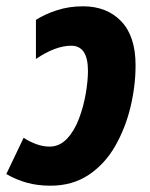

<svg xmlns="http://www.w3.org/2000/svg" viewBox="-45 -579 477 609"><path d="M115 10Q74 10 40 0.5Q6 -9 -25 -27L30 -142Q48 -130 69.5 -122Q91 -114 112 -114Q144 -114 167.5 -139Q191 -164 205.5 -202.5Q220 -241 227 -282Q234 -323 234 -354Q234 -434 181 -434Q156 -434 128 -423.5Q100 -413 69 -392V-516Q97 -534 135.5 -546.5Q174 -559 218 -559Q294 -559 339.5 -511.5Q385 -464 385 -372Q385 -307 369 -240Q353 -173 320.5 -116Q288 -59 236.5 -24.5Q185 10 115 10Z"/></svg>

Font: Noto Sans Condensed ExtraBold
Style: Italic
Weight: 800
Width: 3
Italic angle: -12°
Designer: Monotype Design Team
Foundry: Monotype Imaging Inc.
Version: Version 2.013; ttfautohint (v1.8.4.7-5d5b)